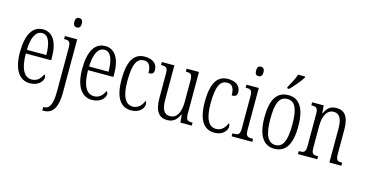

<svg xmlns="http://www.w3.org/2000/svg" viewBox="-96 -1221 3651 1916"><g transform="rotate(15 1730.0 -263.0)"><path d="M219 10C309 10 352 -48 352 -85C352 -100 345 -109 337 -113C319 -70 285 -31 229 -31C151 -31 106 -106 105 -267H367V-298C367 -454 311 -544 211 -544C105 -544 45 -451 45 -263C45 -89 109 10 219 10ZM307 -305H106C109 -430 144 -506 212 -506C280 -506 306 -424 307 -305Z M529 -649C551 -649 568 -661 568 -698C568 -735 551 -747 529 -747C509 -747 491 -735 491 -698C491 -661 509 -649 529 -649ZM411 240H422C503 240 564 193 564 13V-536H437V-505H446C488 -505 504 -495 504 -433V15C504 161 471 204 416 204H411Z M862 10C952 10 995 -48 995 -85C995 -100 988 -109 980 -113C962 -70 928 -31 872 -31C794 -31 749 -106 748 -267H1010V-298C1010 -454 954 -544 854 -544C748 -544 688 -451 688 -263C688 -89 752 10 862 10ZM950 -305H749C752 -430 787 -506 855 -506C923 -506 949 -424 950 -305Z M1266 10C1354 10 1394 -47 1394 -86C1394 -103 1390 -113 1382 -119C1365 -75 1331 -31 1273 -31C1195 -31 1155 -106 1155 -265C1155 -453 1198 -506 1263 -506C1320 -506 1338 -461 1338 -394C1374 -394 1393 -405 1393 -441C1393 -503 1346 -544 1263 -544C1165 -544 1095 -479 1095 -264C1095 -63 1166 10 1266 10Z M1639 10C1696 10 1735 -18 1762 -80H1766L1774 0H1891V-31H1888C1840 -31 1822 -38 1822 -105V-536H1695V-505H1698C1748 -505 1762 -497 1762 -424V-210C1762 -111 1730 -35 1656 -35C1592 -35 1568 -85 1568 -186V-536H1439V-505H1443C1491 -505 1508 -497 1508 -435V-185C1508 -46 1554 10 1639 10Z M2126 10C2214 10 2254 -47 2254 -86C2254 -103 2250 -113 2242 -119C2225 -75 2191 -31 2133 -31C2055 -31 2015 -106 2015 -265C2015 -453 2058 -506 2123 -506C2180 -506 2198 -461 2198 -394C2234 -394 2253 -405 2253 -441C2253 -503 2206 -544 2123 -544C2025 -544 1955 -479 1955 -264C1955 -63 2026 10 2126 10Z M2406 -649C2428 -649 2445 -661 2445 -698C2445 -735 2428 -747 2406 -747C2384 -747 2369 -735 2369 -698C2369 -661 2384 -649 2406 -649ZM2303 0H2516V-31H2505C2456 -31 2440 -40 2440 -106V-536H2313V-505H2321C2368 -505 2381 -495 2381 -430V-104C2381 -40 2364 -31 2316 -31H2303Z M2714 -619V-606H2736C2779 -651 2839 -721 2858 -756V-766H2785C2771 -721 2743 -674 2714 -619ZM2744 10C2859 10 2920 -77 2920 -268C2920 -453 2859 -544 2747 -544C2627 -544 2570 -454 2570 -268C2570 -79 2635 10 2744 10ZM2746 -29C2665 -29 2631 -111 2631 -268C2631 -425 2661 -504 2745 -504C2829 -504 2858 -425 2858 -268C2858 -112 2829 -29 2746 -29Z M2988 0H3188V-31H3182C3136 -31 3120 -38 3120 -103V-326C3120 -433 3157 -500 3226 -500C3289 -500 3313 -443 3313 -355V0H3437V-31H3433C3388 -31 3372 -39 3372 -105V-355C3372 -486 3329 -544 3242 -544C3182 -544 3147 -516 3121 -456H3117L3111 -536H2991V-505H2996C3042 -505 3060 -497 3060 -433V-105C3060 -39 3042 -31 2995 -31H2988Z"/></g></svg>

Font: Noto Serif Armenian ExtraCondensed Light
Style: Regular
Weight: 300
Width: 2
Designer: Monotype Design Team
Foundry: Monotype Imaging Inc.
Version: Version 2.008